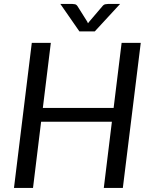

<svg xmlns="http://www.w3.org/2000/svg" viewBox="-20 -928 750 948"><path d="M675 -716.5 586.5 0H492.5L532.5 -327H183L143 0H49L137 -716.5H231L191.5 -395H541L580.5 -716.5ZM573 -908.5 448 -773H372L278 -908.5H337.5Q343 -908.5 350.2 -907Q357.5 -905.5 363 -897L410.5 -821.5Q411.5 -819 412.5 -817Q413.5 -815 414.5 -813Q416 -815 417.5 -817Q419 -819 421 -821.5L485 -896.5Q492 -905.5 500 -907Q508 -908.5 513.5 -908.5Z"/></svg>

Font: Lato 2
Style: Italic
Weight: 400
Italic angle: -7°
Designer: Lukasz Dziedzic with Adam Twardoch and Botio Nikoltchev
Foundry: tyPoland Lukasz Dziedzic
Version: Version 2.015; 2015-08-06; http://www.latofonts.com/